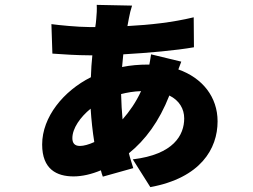

<svg xmlns="http://www.w3.org/2000/svg" viewBox="-20 -707 1040 788"><path d="M522 -684 377 -687C378 -671 377 -645 375 -629C374 -618 373 -607 371 -596H346C300 -596 219 -604 191 -608L195 -487C234 -484 299 -480 346 -480H359C356 -452 354 -422 353 -390C241 -334 153 -227 153 -114C153 -12 213 17 282 17C317 17 356 8 394 -8C396 1 399 10 402 18L527 -17C521 -37 514 -57 509 -78C576 -132 633 -208 675 -315C716 -295 736 -260 736 -221C736 -153 693 -73 525 -53L597 61C803 23 873 -96 873 -209C873 -309 811 -387 712 -422C717 -435 721 -447 724 -454L600 -484C599 -475 596 -459 593 -442H588C551 -442 515 -439 481 -432C483 -450 484 -467 486 -484C590 -490 702 -500 776 -513L775 -636C688 -615 597 -605 503 -600C505 -611 507 -622 509 -632C513 -652 516 -666 522 -684ZM277 -140C277 -180 309 -226 352 -261C355 -214 360 -167 367 -124C345 -114 324 -108 308 -108C285 -108 277 -121 277 -140ZM477 -321C501 -327 528 -332 559 -333C538 -287 511 -249 483 -217C480 -249 478 -283 477 -321Z"/></svg>

Font: Noto Sans JP Black
Style: Regular
Weight: 900
Designer: Ryoko NISHIZUKA 西塚涼子 (kana, bopomofo & ideographs); Paul D. Hunt (Latin, Greek & Cyrillic); Sandoll Communications 산돌커뮤니
Foundry: Adobe
Version: Version 2.002;hotconv 1.0.116;makeotfexe 2.5.65601